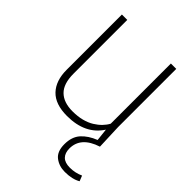

<svg xmlns="http://www.w3.org/2000/svg" viewBox="-216 -628 934 934"><g transform="rotate(45 251.5 -161.0)"><path d="M405 208Q365 208 336.5 186Q308 164 308 114Q308 63 335 33Q362 3 408 -15L401 -79Q345 8 220 8Q139 8 99.5 -33.5Q60 -75 60 -150V-530H97V-160Q97 -91 129.5 -59Q162 -27 223 -27Q259 -27 287.5 -34.5Q316 -42 337 -55Q358 -68 373 -83.5Q388 -99 397 -116V-530H434V-130L439 0Q340 32 340 111Q340 142 356.5 159Q373 176 408 176Q444 176 477 161L488 189Q456 208 405 208Z"/></g></svg>

Font: Tanohe Sans ExtraLight
Style: Regular
Weight: 250
Designer: Village Type and Design LLC & Cristiano Sobral
Foundry: Cooper Hewitt Smithsonian Design Museum
Version: Version 1.00;May 30, 2020;FontCreator 12.0.0.2522 64-bit; tt